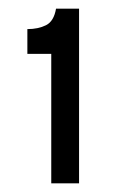

<svg xmlns="http://www.w3.org/2000/svg" viewBox="-20 -692 278 442"><path d="M98 -270V-568H43V-625Q68 -625 86 -634Q104 -643 109 -672H162V-270Z"/></svg>

Font: Bricolage Grotesque 12pt Light
Style: Regular
Weight: 300
Designer: Mathieu Triay
Foundry: Atelier Triay
Version: Version 1.001; ttfautohint (v1.8.4.7-5d5b);gftools[0.9.33.de